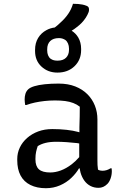

<svg xmlns="http://www.w3.org/2000/svg" viewBox="-20 -983 640 1013"><path d="M494 -353V-139Q494 -124 494.5 -112.5Q495 -101 497 -88Q502 -85 508 -83.5Q514 -82 520 -82Q532 -82 543 -85.5Q554 -89 563 -95H569Q569 -91 569.5 -88Q570 -85 570 -80Q570 -60 563.5 -41.5Q557 -23 546.5 -12.5Q536 -2 524.5 3Q513 8 500 8Q476 8 457 -2Q438 -12 425 -30Q412 -48 405 -72Q402 -83 400 -95H397Q382 -69 356.5 -44.5Q331 -20 296.5 -5Q262 10 222 10Q175 10 140.5 -7Q106 -24 88.5 -57Q71 -90 71 -138V-144Q71 -176 84.5 -204.5Q98 -233 123 -255Q148 -277 181.5 -289.5Q215 -302 256 -302Q296 -302 331.5 -298Q367 -294 392 -287Q396 -286 399 -285Q399 -299 399 -312Q400 -342 400.5 -368Q401 -394 401 -420Q386 -432 366.5 -439.5Q347 -447 323.5 -450Q300 -453 270 -453Q241 -453 214.5 -450Q188 -447 164.5 -442Q141 -437 119 -429H113Q112 -435 111 -443Q110 -451 110 -458Q110 -474 114 -487.5Q118 -501 128 -511Q138 -521 160.5 -528Q183 -535 216 -538.5Q249 -542 289 -542Q339 -542 377 -527Q415 -512 441 -486Q467 -460 480.5 -426Q494 -392 494 -353ZM365 -963Q380 -963 392 -962Q404 -961 414.5 -959Q425 -957 435 -953Q447 -949 449 -939.5Q451 -930 448 -920Q442 -904 432.5 -889.5Q423 -875 411 -862.5Q399 -850 384 -839Q372 -829 358 -821Q380 -807 393 -785Q408 -759 408 -725V-719Q408 -667 373 -633.5Q338 -600 283 -600Q233 -600 199 -631.5Q165 -663 165 -714V-720Q165 -756 181 -782.5Q197 -809 225 -824Q245 -835 269 -838Q285 -850 298 -863Q323 -885 340 -910Q357 -935 365 -963ZM167 -142Q167 -106 185.5 -89.5Q204 -73 245 -73Q272 -73 300.5 -83.5Q329 -94 358 -116Q379 -132 398 -154V-226Q393 -227 387 -228Q359 -231 331.5 -233Q304 -235 277 -235Q244 -235 220 -229Q196 -223 179 -212Q174 -198 170.5 -182Q167 -166 167 -145ZM291 -782Q261 -782 245 -766.5Q229 -751 229 -723V-717Q229 -703 233.5 -691.5Q238 -680 247 -673Q256 -667 264.5 -665Q273 -663 284 -663Q313 -663 328.5 -678.5Q344 -694 344 -720V-727Q344 -741 339 -753Q334 -765 325 -772Q317 -777 309 -779.5Q301 -782 291 -782Z"/></svg>

Font: Code D Ace
Style: Regular
Weight: 400
Version: Version 1.085; ttfautohint (v1.8.4.7-5d5b);Nerd Fonts 3.0.2